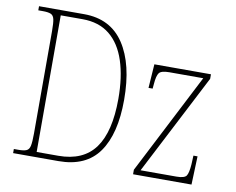

<svg xmlns="http://www.w3.org/2000/svg" viewBox="-78 -816 1131 919"><g transform="rotate(10 487.5 -357.0)"><path d="M40 0V-20H62Q88 -20 101 -25.5Q114 -31 118 -50Q122 -69 122 -109V-608Q122 -647 118 -665Q114 -683 101 -688.5Q88 -694 62 -694H40V-714H259Q388 -714 453.5 -615Q519 -516 519 -343Q519 -178 456.5 -89Q394 0 260 0ZM255 -25Q376 -25 433.5 -104Q491 -183 491 -343Q491 -449 465.5 -527Q440 -605 388 -647Q336 -689 256 -689H150V-25ZM623 0V-22L874 -511H709Q670 -511 659.5 -497Q649 -483 646 -442L644 -420H624L632 -536H907V-514L655 -25H829Q868 -25 877.5 -39Q887 -53 890 -95L892 -138H912L907 0Z"/></g></svg>

Font: Noto Serif Condensed Thin
Style: Regular
Weight: 100
Width: 3
Designer: Monotype Design Team
Foundry: Monotype Imaging Inc.
Version: Version 2.013; ttfautohint (v1.8.4.7-5d5b)